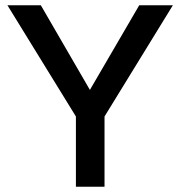

<svg xmlns="http://www.w3.org/2000/svg" viewBox="-20 -710 686 730"><path d="M268.6 0V-267.1L8.3 -689.9H135.3L321.8 -368.2L509.3 -689.9H637.2L377.4 -267.1V0Z"/></svg>

Font: HK Grotesk SemiBold Legacy
Style: Regular
Weight: 600
Designer: Alfredo Marco Pradil
Foundry: Hanken Design Co.
Version: Version 2.022;PS 002.022;hotconv 1.0.88;makeotf.lib2.5.64775